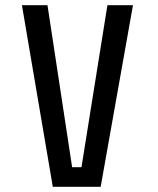

<svg xmlns="http://www.w3.org/2000/svg" viewBox="-20 -720 610 740"><path d="M394 -700H492.5L368 0H183.5L64.5 -700H163L258 -75.5H294Z"/></svg>

Font: League Mono Narrow
Style: Regular
Weight: 400
Width: 3
Designer: Tyler Finck
Foundry: The League of Moveable Type / Tyler Finck
Version: Version 2.210